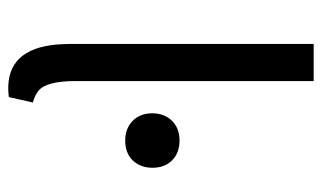

<svg xmlns="http://www.w3.org/2000/svg" viewBox="-182 -620 804 480"><g transform="rotate(90 220.0 -380.0)"><path d="M331.5 -291Q301.3 -291 282.2 -309.6Q263.2 -328.1 263.2 -359.4Q263.7 -389.6 282.2 -408.2Q300.8 -426.8 331.5 -426.8Q362.3 -426.8 380.9 -408.2Q399.4 -389.6 399.4 -359.4Q399.4 -329.1 380.9 -309.6Q362.3 -291 331.5 -291ZM89.8 -160.2V-762.2H182.6V-167Q182.6 -93.3 207.5 -73.7Q218.8 -64.9 236.3 -60.1L222.7 0Q109.4 13.7 92.8 -106.4Q89.8 -129.9 89.8 -160.2Z"/></g></svg>

Font: Spinnaker
Style: Regular
Weight: 400
Designer: Elena Albertoni
Foundry: Elena Albertoni
Version: Version 1.001